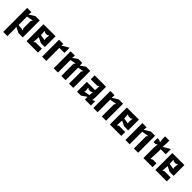

<svg xmlns="http://www.w3.org/2000/svg" viewBox="382 -2304 4161 4161"><g transform="rotate(45 2462.0 -224.0)"><path d="M58 216H188V0L182 -64L312 0H442V-520H312L181 -439L188 -520H58ZM188 -126V-384L342 -412L312 -372V-145L342 -108Z M558 0H908V-120H715L676 -94L686 -248L806 -190H928V-520H558ZM678 -436 718 -410H778L818 -436L808 -332L818 -292L686 -312Z M1034 0H1164V-400H1318V-560L1159 -465L1164 -520H1034Z M1390 0H1520V-384L1654 -412L1624 -372V0H1754V-384L1890 -412L1860 -372V0H1990V-520H1860L1750 -442L1744 -520H1624L1513 -441L1520 -520H1390Z M2106 0H2226L2346 -82V0H2530V-126H2506L2466 -100L2476 -200V-520H2126V-400H2325L2365 -426L2358 -300H2106ZM2216 -112 2226 -152 2216 -236 2256 -210H2316L2356 -236L2348 -136Z M2606 0H2736V-384L2896 -412L2866 -372V0H2996V-520H2866L2729 -438L2736 -520H2606Z M3112 0H3462V-120H3269L3230 -94L3240 -248L3360 -190H3482V-520H3112ZM3232 -436 3272 -410H3332L3372 -436L3362 -332L3372 -292L3240 -312Z M3588 0H3718V-384L3878 -412L3848 -372V0H3978V-520H3848L3711 -438L3718 -520H3588Z M4270 -314V-400H4424V-560L4263 -464L4270 -594V-664H4140V-594L4150 -494L4110 -520H4050V-400H4110L4150 -426L4140 -326V0H4420V-120H4310L4260 -94Z M4506 0H4856V-120H4663L4624 -94L4634 -248L4754 -190H4876V-520H4506ZM4626 -436 4666 -410H4726L4766 -436L4756 -332L4766 -292L4634 -312Z"/></g></svg>

Font: Pescante Normal
Style: Regular
Weight: 400
Designer: Ariel Martín Pérez
Foundry: Tunera Type Foundry
Version: Version 1.000;FEAKit 1.0